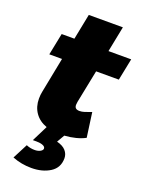

<svg xmlns="http://www.w3.org/2000/svg" viewBox="-166 -746 805 1064"><g transform="rotate(20 236.0 -214.0)"><path d="M273 -193Q271 -179 271 -175Q271 -161 278.5 -155Q286 -149 300 -149Q314 -149 329.5 -154Q345 -159 369 -168L389 -23Q340 3 268 8L242 53Q278 62 295 81.5Q312 101 312 126Q312 182 267 210.5Q222 239 157 239Q98 239 45 218L91 129Q114 139 140 139Q160 139 173.5 131.5Q187 124 187 114Q187 103 172 97Q157 91 135 91H113L160 -3Q115 -19 90.5 -54Q66 -89 66 -137Q66 -159 70 -178L111 -387H36L62 -516H137L167 -667H368L338 -516H472L446 -387H312Z"/></g></svg>

Font: Gontserrat ExtraBold
Style: Italic
Weight: 800
Italic angle: -11.3°
Designer: Julieta Ulanovsky
Foundry: Julieta Ulanovsky
Version: Version 6.001